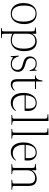

<svg xmlns="http://www.w3.org/2000/svg" viewBox="1452 -2258 1022 3967"><g transform="rotate(90 1963.5 -275.0)"><path d="M262 14Q194 14 145 -18Q96 -50 70 -109Q44 -168 44 -248Q44 -331 70 -392Q96 -453 146 -486.5Q196 -520 268 -520Q333 -520 380 -488.5Q427 -457 452.5 -400.5Q478 -344 478 -268Q478 -182 452.5 -118.5Q427 -55 379 -20.5Q331 14 262 14ZM269 -8Q319 -8 354 -33.5Q389 -59 408 -112.5Q427 -166 427 -248Q427 -311 416 -358Q405 -405 384.5 -436.5Q364 -468 333 -483.5Q302 -499 260 -499Q209 -499 171.5 -474Q134 -449 114.5 -396.5Q95 -344 95 -262Q95 -176 116 -119.5Q137 -63 175.5 -35.5Q214 -8 269 -8Z M559 216V201L603 196Q619 194 624 185.5Q629 177 629 152V-417Q629 -455 623.5 -468Q618 -481 596 -483L548 -488L549 -502L672 -514L677 -509L678 -428H679Q697 -460 720.5 -481Q744 -502 774 -512Q804 -522 838 -522Q902 -522 946 -492.5Q990 -463 1013.5 -405.5Q1037 -348 1037 -261Q1037 -176 1009 -114Q981 -52 930 -19Q879 14 811 14Q776 14 743 5.5Q710 -3 678 -20V152Q678 175 683 184.5Q688 194 705 196L769 202V216ZM816 -8Q866 -8 904.5 -32.5Q943 -57 964.5 -111Q986 -165 986 -255Q986 -337 966.5 -389.5Q947 -442 911.5 -467Q876 -492 827 -492Q783 -492 749.5 -474.5Q716 -457 697 -423.5Q678 -390 678 -343V-50Q709 -29 744 -18.5Q779 -8 816 -8Z M1141 14 1130 -154H1144Q1159 -99 1183.5 -66.5Q1208 -34 1238.5 -21Q1269 -8 1304 -8Q1364 -8 1394 -41Q1424 -74 1424 -120Q1424 -158 1408.5 -180Q1393 -202 1361.5 -216Q1330 -230 1283 -241Q1262 -246 1238.5 -255Q1215 -264 1194 -279.5Q1173 -295 1159.5 -319.5Q1146 -344 1146 -382Q1146 -420 1163 -451.5Q1180 -483 1212.5 -502.5Q1245 -522 1292 -522Q1333 -522 1363 -509Q1393 -496 1415 -476L1426 -522H1439L1449 -376H1433Q1417 -441 1381 -471Q1345 -501 1290 -501Q1242 -501 1212 -474.5Q1182 -448 1182 -404Q1182 -363 1200 -340Q1218 -317 1248 -306Q1278 -295 1311 -286Q1336 -279 1363 -269Q1390 -259 1413 -242.5Q1436 -226 1450 -200Q1464 -174 1464 -135Q1464 -94 1445 -60Q1426 -26 1390.5 -6Q1355 14 1304 14Q1267 14 1232 2.5Q1197 -9 1166 -36L1157 14Z M1725 14Q1687 14 1662.5 -1Q1638 -16 1626.5 -48.5Q1615 -81 1615 -132V-486H1539V-501Q1569 -501 1589.5 -512.5Q1610 -524 1623.5 -553.5Q1637 -583 1643 -638L1663 -641L1664 -638V-508H1818V-486H1664V-124Q1664 -64 1683.5 -42Q1703 -20 1744 -20Q1769 -20 1794.5 -31.5Q1820 -43 1843 -67L1854 -57Q1826 -20 1794.5 -3Q1763 14 1725 14Z M2103 14Q2044 14 1998 -14.5Q1952 -43 1926 -101.5Q1900 -160 1900 -251Q1900 -333 1926 -393.5Q1952 -454 1998.5 -488Q2045 -522 2108 -522Q2162 -522 2198.5 -499.5Q2235 -477 2254 -438Q2273 -399 2273 -349Q2273 -332 2272.5 -312Q2272 -292 2269 -272H1949Q1947 -182 1970.5 -128Q1994 -74 2033.5 -50.5Q2073 -27 2120 -27Q2161 -27 2196.5 -42Q2232 -57 2265 -92L2275 -82Q2238 -30 2195 -8Q2152 14 2103 14ZM1950 -295H2221Q2223 -311 2223.5 -324Q2224 -337 2224 -350Q2224 -427 2194.5 -464Q2165 -501 2106 -501Q2061 -501 2027.5 -479Q1994 -457 1974 -411Q1954 -365 1950 -295Z M2355 0V-15L2406 -20Q2421 -22 2426.5 -30Q2432 -38 2432 -65V-686Q2432 -719 2424 -730Q2416 -741 2391 -742L2340 -747L2342 -761L2474 -766L2481 -760V-63Q2481 -39 2486 -30.5Q2491 -22 2506 -20L2558 -14V0Z M2644 0V-15L2695 -20Q2710 -22 2715.5 -30Q2721 -38 2721 -65V-686Q2721 -719 2713 -730Q2705 -741 2680 -742L2629 -747L2631 -761L2763 -766L2770 -760V-63Q2770 -39 2775 -30.5Q2780 -22 2795 -20L2847 -14V0Z M3127 14Q3068 14 3022 -14.5Q2976 -43 2950 -101.5Q2924 -160 2924 -251Q2924 -333 2950 -393.5Q2976 -454 3022.5 -488Q3069 -522 3132 -522Q3186 -522 3222.5 -499.5Q3259 -477 3278 -438Q3297 -399 3297 -349Q3297 -332 3296.5 -312Q3296 -292 3293 -272H2973Q2971 -182 2994.5 -128Q3018 -74 3057.5 -50.5Q3097 -27 3144 -27Q3185 -27 3220.5 -42Q3256 -57 3289 -92L3299 -82Q3262 -30 3219 -8Q3176 14 3127 14ZM2974 -295H3245Q3247 -311 3247.5 -324Q3248 -337 3248 -350Q3248 -427 3218.5 -464Q3189 -501 3130 -501Q3085 -501 3051.5 -479Q3018 -457 2998 -411Q2978 -365 2974 -295Z M3372 0V-15L3424 -20Q3440 -22 3445 -30Q3450 -38 3450 -65V-421Q3450 -458 3444 -470Q3438 -482 3417 -483L3369 -488L3370 -502L3493 -514L3498 -509V-416H3500Q3524 -470 3571 -496Q3618 -522 3673 -522Q3723 -522 3756 -503Q3789 -484 3805.5 -448.5Q3822 -413 3822 -361V-61Q3822 -39 3828 -30.5Q3834 -22 3853 -20L3900 -15V0H3695V-15L3743 -20Q3762 -22 3767.5 -30.5Q3773 -39 3773 -62V-355Q3773 -401 3761 -430.5Q3749 -460 3723 -474.5Q3697 -489 3657 -489Q3612 -489 3576 -470Q3540 -451 3519.5 -417Q3499 -383 3499 -338V-63Q3499 -40 3504 -31Q3509 -22 3524 -20L3579 -15V0Z"/></g></svg>

Font: Literata 60pt ExtraLight
Style: Regular
Weight: 250
Designer: Latin by Veronika Burian and Jose Scaglione. Greek by Irene Vlachou. Cyrillic by Vera Evstafieva.
Foundry: TypeTogether
Version: Version 3.103;gftools[0.9.29]